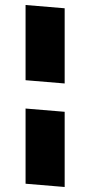

<svg xmlns="http://www.w3.org/2000/svg" viewBox="-20 -733 361 766"><path d="M82 -713V-413L238 -400V-700ZM82 -300V0L238 13V-287Z"/></svg>

Font: Catamaran Thin ExtraBold
Style: Regular
Weight: 800
Version: Version 2.000